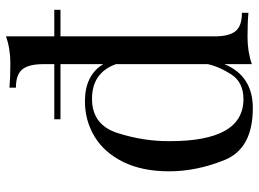

<svg xmlns="http://www.w3.org/2000/svg" viewBox="-128 -696 838 621"><g transform="rotate(-90 290.5 -385.0)"><path d="M394 -428.7Q366.2 -505.9 281.7 -505.9Q197.3 -505.9 170.9 -422.4Q144.5 -338.9 145 -256.8Q144 -16.1 280.8 -16.1Q335.4 -16.1 360.8 -55.4Q386.2 -94.7 394 -131.3ZM273.9 -528.8Q357.9 -528.8 394 -469.7V-607.9H215.8V-627.9H394V-664.1Q394 -710.4 377.2 -731.2Q360.4 -752 317.9 -752V-772.9Q349.6 -770 397 -770Q444.3 -770 483.9 -784.2V-627.9H569.8V-607.9H483.9V-108.9Q483.9 -62.5 500.7 -41.7Q517.6 -21 560.1 -21V0Q529.3 -2.9 481.4 -2.9Q433.6 -2.9 394 11.2V-77.6Q356 14.2 252 14.2Q121.1 14.2 84.2 -76.7Q47.4 -167.5 47.4 -255.9Q47.4 -344.2 78.1 -405.8Q108.9 -467.3 160.4 -498Q211.9 -528.8 273.9 -528.8Z"/></g></svg>

Font: PlayfairDisplay-Regular
Style: Regular
Weight: 400
Designer: Claus Eggers Sørensen
Foundry: Claus Eggers Sørensen
Version: Version 1.002;PS 001.002;hotconv 1.0.70;makeotf.lib2.5.58329